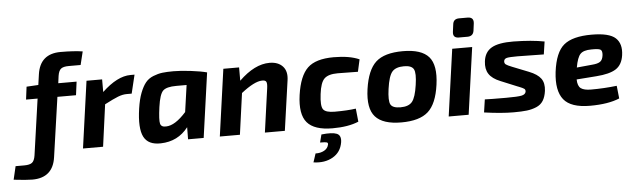

<svg xmlns="http://www.w3.org/2000/svg" viewBox="-162 -938 4668 1409"><g transform="rotate(-5 2171.5 -234.0)"><path d="M456 -612H368Q329 -612 311.5 -598.5Q294 -585 288 -546L281 -493H416L403 -394H266L203 45Q182 195 30 195Q-13 195 -107 184L-84 86H-20Q20 86 37.5 72.5Q55 59 61 20L120 -394H35L47 -488L134 -493L145 -570Q166 -720 318 -720Q417 -720 480 -710Z M844 -507 811 -370H775Q744 -370 709.5 -356.5Q675 -343 610 -309L568 0H420L489 -493H604V-400Q717 -507 814 -507Z M1309 0H1194L1195 -89Q1119 9 993 12Q900 15 867.5 -48.5Q835 -112 856 -256Q866 -324 884 -370.5Q902 -417 924 -444Q946 -471 981 -485Q1016 -499 1048.5 -503Q1081 -507 1131 -507Q1184 -507 1258 -498Q1332 -489 1376 -477ZM1218 -398H1142Q1070 -398 1044 -373Q1018 -348 1005 -254Q992 -159 999 -132.5Q1006 -106 1042 -108Q1108 -109 1190 -201Z M1613 -493V-395Q1728 -507 1838 -507Q1901 -507 1935 -470.5Q1969 -434 1959 -367L1907 0H1760L1805 -323Q1810 -358 1803 -370.5Q1796 -383 1772 -382Q1716 -381 1618 -304L1576 0H1428L1497 -493Z M2440 -117 2450 -20Q2374 12 2258 12Q2124 12 2071 -50Q2018 -112 2038 -253Q2058 -392 2118 -449.5Q2178 -507 2310 -507Q2427 -507 2499 -475L2479 -385Q2363 -387 2330 -387Q2261 -387 2231.5 -358.5Q2202 -330 2192 -246Q2181 -159 2199.5 -133.5Q2218 -108 2284 -108Q2377 -108 2440 -117ZM2157 108 2172 50Q2251 41 2285 55Q2319 69 2311 120Q2299 192 2239 226.5Q2179 261 2096 249L2117 185Q2154 186 2181 171Q2208 156 2214 127Q2216 115 2206.5 111.5Q2197 108 2157 108Z M2820 -507Q2957 -507 3011 -445Q3065 -383 3045 -240Q3026 -101 2962.5 -44Q2899 13 2765 13Q2629 13 2573.5 -49Q2518 -111 2538 -252Q2558 -392 2621 -449.5Q2684 -507 2820 -507ZM2819 -396Q2758 -396 2731.5 -365Q2705 -334 2692 -240Q2680 -154 2695 -126Q2710 -98 2768 -98Q2828 -98 2854 -129.5Q2880 -161 2893 -252Q2906 -338 2890.5 -367Q2875 -396 2819 -396Z M3253 -711H3315Q3362 -711 3357 -665L3350 -611Q3344 -571 3302 -571H3239Q3193 -571 3199 -617L3206 -670Q3210 -711 3253 -711ZM3261 0H3114L3183 -493H3330Z M3634 -177 3515 -226Q3455 -250 3431 -287Q3407 -324 3414 -380Q3422 -448 3473.5 -478Q3525 -508 3635 -507Q3771 -505 3863 -487L3849 -393Q3657 -396 3654 -396Q3596 -396 3577 -391.5Q3558 -387 3555 -370Q3553 -353 3564.5 -344.5Q3576 -336 3609 -323L3730 -275Q3791 -251 3816 -217Q3841 -183 3834 -126Q3828 -82 3810.5 -54Q3793 -26 3760 -12Q3727 2 3689 6.5Q3651 11 3592 11Q3502 11 3375 -7L3389 -102Q3425 -100 3546 -100Q3632 -100 3660 -106Q3688 -112 3692 -132Q3694 -147 3684.5 -154Q3675 -161 3647 -172Q3639 -175 3634 -177Z M4362 -117 4372 -23Q4289 12 4155 12Q4014 12 3961 -54Q3908 -120 3924 -257Q3942 -401 4006 -454Q4070 -507 4210 -507Q4340 -507 4386.5 -464Q4433 -421 4421 -337Q4411 -267 4364 -237Q4317 -207 4219 -200L4073 -189Q4074 -140 4097.5 -123Q4121 -106 4172 -106Q4269 -106 4362 -117ZM4082 -276 4197 -287Q4237 -290 4255.5 -303Q4274 -316 4278 -351Q4281 -384 4265.5 -392Q4250 -400 4200 -399Q4142 -399 4118.5 -374.5Q4095 -350 4082 -276Z"/></g></svg>

Font: Ezarion
Style: Bold Italic
Weight: 700
Italic angle: -8°
Designer: Natanael Gama
Version: Version 1.001;PS 001.001;hotconv 1.0.70;makeotf.lib2.5.58329